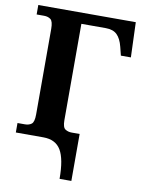

<svg xmlns="http://www.w3.org/2000/svg" viewBox="-99 -781 789 1059"><g transform="rotate(10 295.5 -252.0)"><path d="M310 210Q310 99 280.5 49.5Q251 0 182 0H28V-53H70Q92 -53 106.5 -64Q121 -75 121 -118V-596Q121 -639 106.5 -650Q92 -661 70 -661H28V-714H574L581 -518H525L513 -566Q502 -610 480 -631.5Q458 -653 417 -653H280V-113Q280 -73 295.5 -63Q311 -53 331 -53H376V210Z"/></g></svg>

Font: NotoSerif-Bold
Style: Regular
Weight: 700
Designer: Monotype Design Team
Foundry: Monotype Imaging Inc.
Version: Version 2.007; ttfautohint (v1.8) -l 8 -r 50 -G 200 -x 14 -D